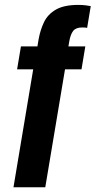

<svg xmlns="http://www.w3.org/2000/svg" viewBox="-20 -692 396 795"><path d="M35.8 83.3 117.5 -405H50.8L66.7 -500H135L140 -530Q146.7 -567.5 162.1 -600Q177.5 -632.5 211.2 -652.1Q245 -671.7 304.2 -671.7Q320.8 -671.7 334.2 -670Q347.5 -668.3 355.8 -666.7L340.8 -576.7Q335.8 -577.5 332.1 -577.9Q328.3 -578.3 320 -578.3Q294.2 -578.3 282.9 -563.8Q271.7 -549.2 266.7 -520L263.3 -500H333.3L317.5 -405H249.2L167.5 83.3Z"/></svg>

Font: Familjen Grotesk GF
Style: Bold Italic
Weight: 700
Designer: Anders Wikstroem, Jonas Baeckman, Matilda Gysing, Kristian Moeller
Foundry: Familjen STHML AB
Version: Version 2.000; Beta; Release 4; Build 6